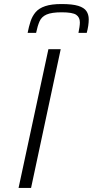

<svg xmlns="http://www.w3.org/2000/svg" viewBox="-20 -932 460 952"><path d="M72 0 220 -688H281L134 0ZM117 -769Q123 -800 131.5 -826Q140 -852 156.5 -871.5Q173 -891 204 -901.5Q235 -912 285 -912Q339 -912 368 -903Q397 -894 408.5 -877Q420 -860 420 -836Q420 -821 417.5 -804Q415 -787 410 -769H369Q372 -784 374 -797.5Q376 -811 376 -821Q376 -846 358 -858.5Q340 -871 286 -871Q236 -871 211 -860Q186 -849 176 -826Q166 -803 159 -769Z"/></svg>

Font: Saira Expanded Light
Style: Italic
Weight: 300
Width: 7
Italic angle: -12°
Designer: Hector Gatti with collaboration of the Omnibus-Type team
Foundry: Omnibus-Type
Version: Version 1.101